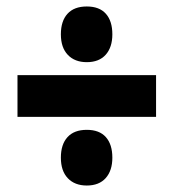

<svg xmlns="http://www.w3.org/2000/svg" viewBox="-20 -715 536 593"><path d="M248 -523Q211 -523 189.5 -545.5Q168 -568 168 -609Q168 -650 188.5 -672.5Q209 -695 248 -695Q287 -695 307 -672.5Q327 -650 327 -609Q327 -569 306.5 -546Q286 -523 248 -523ZM34 -354V-483H462V-354ZM248 -142Q211 -142 189.5 -164.5Q168 -187 168 -228Q168 -269 188.5 -291.5Q209 -314 248 -314Q287 -314 307 -291.5Q327 -269 327 -228Q327 -188 306.5 -165Q286 -142 248 -142Z"/></svg>

Font: Noto Sans Telugu UI ExtraCondensed Black
Style: Regular
Weight: 900
Width: 2
Designer: Jelle Bosma - Monotype Design Team
Foundry: Monotype Imaging Inc.
Version: Version 2.006; ttfautohint (v1.8.4.7-5d5b)